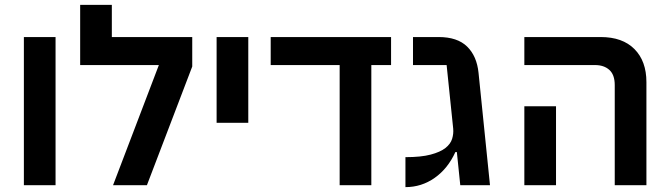

<svg xmlns="http://www.w3.org/2000/svg" viewBox="-20 -760 2745 788"><path d="M78 -608H208V0H78Z M632 -493H309V-740H439V-608H769V-487L583 0H444Z M869 -608H999V-256H869Z M1374 -493H1091V-608H1585V-493H1504V0H1374Z M1855 -136H1849Q1818 -68 1764 -30Q1710 8 1644 8V-115Q1708 -115 1747.5 -125.5Q1787 -136 1808 -152.5Q1829 -169 1835.5 -190Q1842 -211 1840 -232L1813 -493H1675V-608H1780Q1857 -608 1897 -569Q1937 -530 1944 -461L1991 0H1869Z M2503 -411Q2503 -453 2481 -473Q2459 -493 2422 -493H2132V-608H2445Q2535 -608 2584 -558.5Q2633 -509 2633 -423V0H2503ZM2132 -324H2262V0H2132Z"/></svg>

Font: IBM Plex Sans Hebrew SmBld
Style: Regular
Weight: 600
Designer: Mike Abbink, Paul van der Laan, Pieter van Rosmalen, Yanek Iontef
Foundry: Bold Monday
Version: Version 1.3